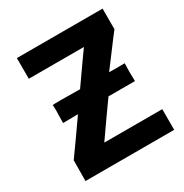

<svg xmlns="http://www.w3.org/2000/svg" viewBox="-161 -816 900 941"><g transform="rotate(-30 289.0 -345.0)"><path d="M556 -117V0H54L55 -117Q133 -226 185 -301Q208 -303 101 -301Q104 -391 101 -403Q122 -405 256 -403Q346 -532 376 -573H64V-690H549V-573Q555 -583 421 -404Q443 -403 509 -404Q507 -354 509 -303Q377 -303 359 -303Q303 -225 228 -117Z"/></g></svg>

Font: Taylor Sans Bold LRS
Style: Bold
Weight: 700
Italic angle: -8°
Designer: Natanael Gama
Version: Version 1.001 September 8, 2015